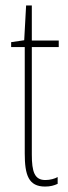

<svg xmlns="http://www.w3.org/2000/svg" viewBox="-20 -676 249 706"><path d="M147 -14C107 -14 97 -44 97 -108V-503H196V-527H97V-656H76L69 -528L21 -521V-503H71V-112C71 -32 85 10 146 10C165 10 179 6 192 0V-25C182 -19 164 -14 147 -14Z"/></svg>

Font: Noto Sans Myanmar UI ExtraCondensed Thin
Style: Regular
Weight: 100
Width: 2
Designer: Monotype Design Team
Foundry: Monotype Imaging Inc.
Version: Version 2.103